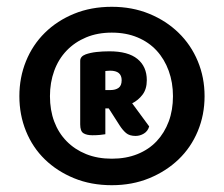

<svg xmlns="http://www.w3.org/2000/svg" viewBox="-20 -732 659 565"><path d="M37 -449Q37 -504 56.5 -552Q76 -600 112 -635.5Q148 -671 198 -691.5Q248 -712 309 -712Q369 -712 419 -691.5Q469 -671 505.5 -635.5Q542 -600 562 -552Q582 -504 582 -449Q582 -394 562 -346Q542 -298 505.5 -263Q469 -228 419 -207.5Q369 -187 309 -187Q248 -187 198 -207.5Q148 -228 112 -263Q76 -298 56.5 -346Q37 -394 37 -449ZM127 -449Q127 -408 139.5 -374.5Q152 -341 176 -316.5Q200 -292 233.5 -278.5Q267 -265 309 -265Q351 -265 384.5 -278.5Q418 -292 441 -316.5Q464 -341 476.5 -374.5Q489 -408 489 -449Q489 -489 476.5 -523.5Q464 -558 441 -583Q418 -608 384.5 -622Q351 -636 309 -636Q267 -636 233.5 -622Q200 -608 176 -583Q152 -558 139.5 -523.5Q127 -489 127 -449ZM290 -413V-337Q284 -336 274.5 -335Q265 -334 252 -334Q235 -334 225.5 -340Q216 -346 216 -366V-553Q216 -566 232 -572Q246 -577 264 -579Q282 -581 302 -581Q357 -581 384.5 -558.5Q412 -536 412 -496Q412 -470 399.5 -453.5Q387 -437 369 -428L419 -360Q415 -346 403.5 -339Q392 -332 379 -332Q361 -332 351 -340.5Q341 -349 332 -363L300 -413ZM305 -467Q320 -467 329 -473.5Q338 -480 338 -496Q338 -524 304 -524Q299 -524 295.5 -523.5Q292 -523 290 -523V-467Z"/></svg>

Font: Baloo Bhaina 2 ExtraBold
Style: Regular
Weight: 800
Designer: Yesha Goshar, Manish Minz, Shuchita Grover and Ek Type
Foundry: Ek Type
Version: Version 1.640;hotconv 1.0.111;makeotfexe 2.5.65597; ttfautoh